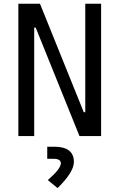

<svg xmlns="http://www.w3.org/2000/svg" viewBox="-20 -713 626 1006"><path d="M396.5 0 167 -568.4H159.2V0H76.2V-693.4H189.5L418.9 -125H426.8V-693.4H509.8V0ZM281.7 272.5 230.5 230.5Q298.8 171.4 298.8 142.6Q298.8 119.1 260.7 119.1H227.5V55.7H264.2Q367.2 55.7 367.2 135.7Q367.2 188.5 281.7 272.5Z"/></svg>

Font: Cascadia Mono NF SemiLight
Style: Regular
Weight: 350
Monospace: yes
Designer: Aaron Bell
Foundry: Saja Typeworks
Version: Version 2404.023; ttfautohint (v1.8.4)